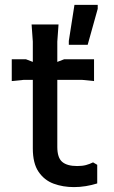

<svg xmlns="http://www.w3.org/2000/svg" viewBox="-20 -752 465 784"><path d="M114 -146V-582L109 -652H219L214 -582V-152Q214 -108 234 -91Q254 -74 295 -74Q316 -74 331 -78Q346 -82 360 -89L377 -79V-3Q355 4 330.5 8Q306 12 282 12Q237 12 199 -2Q161 -16 137.5 -50.5Q114 -85 114 -146ZM28 -421V-510H86L164 -480L242 -510H364V-421L314 -426H78ZM261 -569V-585L284 -732H379V-716L338 -569Z"/></svg>

Font: AR One Sans Medium
Style: Regular
Weight: 500
Designer: Niteesh Yadav
Foundry: Niteesh Yadav
Version: Version 1.001;gftools[0.9.33]